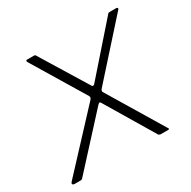

<svg xmlns="http://www.w3.org/2000/svg" viewBox="-130 -652 770 774"><g transform="rotate(-30 255.0 -265.0)"><path d="M441 -11Q446 -4 445.5 -2Q445 0 440 0H406Q402 0 399 -2Q396 -4 395 -6L261 -230Q258 -235 255 -234Q252 -233 247 -228L42 -4Q41 -2 38 -1Q35 0 30 0H5Q-1 0 -4 -3.5Q-7 -7 0 -15L228 -260Q233 -265 234 -269Q235 -273 233 -277L85 -522Q84 -525 84.5 -527.5Q85 -530 89 -530H120Q125 -530 127 -528.5Q129 -527 130 -524L262 -309Q264 -305 268 -305.5Q272 -306 276 -311L465 -526Q467 -529 469.5 -529.5Q472 -530 477 -530H504Q509 -530 510.5 -527Q512 -524 509 -521L293 -280Q289 -276 287.5 -271.5Q286 -267 289 -263L441 -11Z"/></g></svg>

Font: Libre Franklin Thin
Style: Italic
Weight: 100
Italic angle: -8°
Designer: Pablo Impallari, Rodrigo Fuenzalida, Nhung Nguyen
Foundry: Impallari Type
Version: Version 3.000